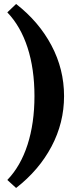

<svg xmlns="http://www.w3.org/2000/svg" viewBox="-20 -766 368 960"><path d="M60.5 173.8 16.6 133.8Q83 64.9 117.7 -42.5Q152.3 -149.9 152.3 -285.6Q152.3 -421.4 117.7 -528.1Q83 -634.8 16.6 -704.1L60.5 -746.1Q174.3 -657.7 237.3 -538.8Q300.3 -419.9 300.3 -285.6Q300.3 -151.9 237.5 -33.4Q174.8 85 60.5 173.8Z"/></svg>

Font: Elstob 6pt
Style: Bold
Weight: 700
Designer: Peter S. Baker
Version: Version 1.015